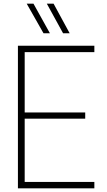

<svg xmlns="http://www.w3.org/2000/svg" viewBox="-20 -1030 583 1050"><path d="M496 0H78V-780H496V-745H115V-415H446V-381H115V-35H496ZM218 -848 126 -1010H163L253 -848ZM325 -848 236 -1010H273L361 -848Z"/></svg>

Font: Tanohe Sans ExtraLight
Style: Regular
Weight: 250
Designer: Village Type and Design LLC & Cristiano Sobral
Foundry: Cooper Hewitt Smithsonian Design Museum
Version: Version 1.00;May 30, 2020;FontCreator 12.0.0.2522 64-bit; tt